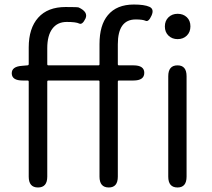

<svg xmlns="http://www.w3.org/2000/svg" viewBox="-20 -829 939 849"><path d="M148 0Q107 0 107 -48V-468Q107 -473 102 -473H80Q33 -473 32 -504Q31 -535 78 -538L101 -540Q107 -540 107 -546V-619Q107 -704 149 -751Q191 -798 270 -798Q324 -798 328 -796Q371 -776 358 -747Q344 -718 330 -725Q316 -732 275 -732Q234 -732 211.5 -702Q189 -672 189 -616V-545Q189 -540 194 -540H415Q420 -540 420 -545V-634Q420 -718 457 -762Q496 -809 572 -809Q618 -809 640.5 -799Q663 -789 650 -760Q637 -731 624 -737Q611 -743 580 -743Q501 -743 501 -633V-545Q501 -540 506 -540H570Q618 -540 618 -507Q618 -473 570 -473H506Q501 -473 501 -468V-48Q501 0 461 0Q420 0 420 -48V-468Q420 -473 415 -473H194Q189 -473 189 -468V-48Q189 0 148 0ZM765 0Q724 0 724 -48V-492Q724 -540 765 -540Q805 -540 805 -492V-48Q805 0 765 0ZM765.5 -656Q741 -656 725 -671.5Q709 -687 709 -712Q709 -737 725 -752.5Q741 -768 765.5 -768Q790 -768 806 -753Q822 -738 822 -712.5Q822 -687 806 -671.5Q790 -656 765.5 -656Z"/></svg>

Font: Resource Han Rounded KR Normal
Style: Regular
Weight: 350
Designer: Cyano Hao (round all glyphs); Ryoko NISHIZUKA 西塚涼子 (kana, bopomofo & ideographs); Paul D. Hunt (Latin, Greek & Cyrillic)
Foundry: Cyano Hao
Version: 0.990